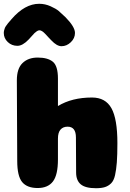

<svg xmlns="http://www.w3.org/2000/svg" viewBox="-41 -994 685 1014"><path d="M360 -268Q360 -325 316 -325Q292 -325 278.5 -309.5Q265 -294 265 -262V-152Q265 -70 238.5 -35.5Q212 -1 158 -1Q102 -1 76 -32.5Q50 -64 50 -144L48 -570Q48 -632 78 -661Q108 -690 158 -690Q211 -690 238 -668Q265 -646 265 -579V-434Q339 -479 445 -479Q516 -479 547.5 -422.5Q579 -366 579 -238Q579 -176 576 -136.5Q573 -97 566.5 -68.5Q560 -40 546 -26Q532 -12 513.5 -6Q495 0 466 0Q410 0 385.5 -20.5Q361 -41 361 -83ZM305 -903Q355 -852 355 -820Q355 -792 333 -771Q311 -750 284 -750Q259 -750 230 -781Q224 -787 216.5 -795Q209 -803 205.5 -807Q202 -811 196.5 -816.5Q191 -822 188 -824.5Q185 -827 181 -829.5Q177 -832 173.5 -833Q170 -834 167 -834Q161 -834 153.5 -829Q146 -824 141 -819Q136 -814 125.5 -802Q115 -790 109 -784Q78 -752 51 -752Q21 -752 0 -772Q-21 -792 -21 -820Q-21 -827 -19 -834.5Q-17 -842 -15 -847Q-13 -852 -7 -860Q-1 -868 1.5 -871.5Q4 -875 11.5 -883Q19 -891 20 -893Q90 -974 166 -974Q197 -974 226 -961Q255 -948 269 -936Q283 -924 305 -903Z"/></svg>

Font: Coiny
Style: Regular
Weight: 400
Version: Version 001.001